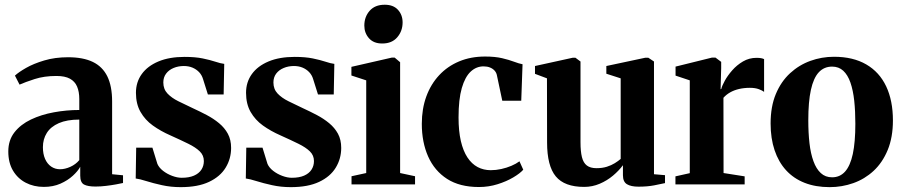

<svg xmlns="http://www.w3.org/2000/svg" viewBox="-20 -778 3810 810"><path d="M165 10.5Q122.5 10.5 88.5 -7.2Q54.5 -25 34.8 -58.2Q15 -91.5 15 -139Q15 -186.5 41 -219.8Q67 -253 110.5 -273.8Q154 -294.5 207.2 -304.2Q260.5 -314 314.5 -314V-360Q314.5 -391 305.2 -412.8Q296 -434.5 275 -446Q254 -457.5 218 -457.5Q166.5 -457.5 126.2 -444.5Q86 -431.5 62.5 -421L43 -459Q58.5 -473.5 90 -491.5Q121.5 -509.5 166.8 -523Q212 -536.5 267 -536.5Q330.5 -536.5 371.5 -516.8Q412.5 -497 432.8 -455.8Q453 -414.5 453 -350V-43L499 -38.5V-6Q488 -3.5 469 0Q450 3.5 427.2 6.2Q404.5 9 383 9Q350.5 9 334.5 0.5Q318.5 -8 318.5 -37V-74.5Q309 -56.5 287.5 -36.8Q266 -17 235 -3.2Q204 10.5 165 10.5ZM233 -64Q254 -64 276.8 -74.2Q299.5 -84.5 314.5 -102.5V-273.5Q262.5 -273.5 228.2 -258.5Q194 -243.5 177.5 -217.2Q161 -191 161 -157Q161 -128.5 170.2 -107.5Q179.5 -86.5 196 -75.2Q212.5 -64 233 -64Z M742.5 11.5Q700.5 11.5 663.2 3.2Q626 -5 597.5 -14Q569 -23 552.5 -25L554.5 -155H623L644 -86.5Q651 -70.5 668 -57.2Q685 -44 706.5 -36Q728 -28 746.5 -28Q777.5 -28 798.2 -37Q819 -46 829.5 -62Q840 -78 840 -98.5Q840 -122.5 823 -139.2Q806 -156 774.5 -171.5Q743 -187 698.5 -207Q657.5 -225 624.8 -248.5Q592 -272 572.8 -305.8Q553.5 -339.5 553.5 -386.5Q553.5 -431.5 578 -465.5Q602.5 -499.5 648.5 -518.8Q694.5 -538 758.5 -538Q803.5 -538 835 -531.5Q866.5 -525 888.2 -517.8Q910 -510.5 926 -508.5L923.5 -379.5H857L836.5 -444.5Q831.5 -461.5 819.8 -473.8Q808 -486 791.8 -492.8Q775.5 -499.5 755.5 -499.5Q732 -499.5 712.2 -491.2Q692.5 -483 680.8 -467.5Q669 -452 669 -430Q669 -402 686.5 -383.5Q704 -365 732.2 -351Q760.5 -337 792.5 -322Q823 -308 852 -292.8Q881 -277.5 904.2 -258.2Q927.5 -239 941.2 -213.8Q955 -188.5 955 -154Q955 -108.5 932 -70.8Q909 -33 862 -10.8Q815 11.5 742.5 11.5Z M1207 11.5Q1165 11.5 1127.8 3.2Q1090.5 -5 1062 -14Q1033.5 -23 1017 -25L1019 -155H1087.5L1108.5 -86.5Q1115.5 -70.5 1132.5 -57.2Q1149.5 -44 1171 -36Q1192.5 -28 1211 -28Q1242 -28 1262.8 -37Q1283.5 -46 1294 -62Q1304.5 -78 1304.5 -98.5Q1304.5 -122.5 1287.5 -139.2Q1270.5 -156 1239 -171.5Q1207.5 -187 1163 -207Q1122 -225 1089.2 -248.5Q1056.5 -272 1037.2 -305.8Q1018 -339.5 1018 -386.5Q1018 -431.5 1042.5 -465.5Q1067 -499.5 1113 -518.8Q1159 -538 1223 -538Q1268 -538 1299.5 -531.5Q1331 -525 1352.8 -517.8Q1374.5 -510.5 1390.5 -508.5L1388 -379.5H1321.5L1301 -444.5Q1296 -461.5 1284.2 -473.8Q1272.5 -486 1256.2 -492.8Q1240 -499.5 1220 -499.5Q1196.5 -499.5 1176.8 -491.2Q1157 -483 1145.2 -467.5Q1133.5 -452 1133.5 -430Q1133.5 -402 1151 -383.5Q1168.5 -365 1196.8 -351Q1225 -337 1257 -322Q1287.5 -308 1316.5 -292.8Q1345.5 -277.5 1368.8 -258.2Q1392 -239 1405.8 -213.8Q1419.5 -188.5 1419.5 -154Q1419.5 -108.5 1396.5 -70.8Q1373.5 -33 1326.5 -10.8Q1279.5 11.5 1207 11.5Z M1463 0V-34.5L1525 -48V-439L1462.5 -459.5V-496L1633 -535H1645L1668 -515.5V-48L1731 -34.5V0ZM1592 -594.5Q1556 -594.5 1536.5 -616.8Q1517 -639 1517 -670Q1517 -707 1539.5 -732.5Q1562 -758 1602.5 -758H1603.5Q1639.5 -758 1659 -736.5Q1678.5 -715 1678.5 -683.5Q1678.5 -647 1656 -620.8Q1633.5 -594.5 1593 -594.5Z M2000.5 11Q1919.5 11 1866.2 -23.2Q1813 -57.5 1786.2 -117.8Q1759.5 -178 1759.5 -255.5Q1759.5 -319 1778.5 -371Q1797.5 -423 1832.8 -460.8Q1868 -498.5 1917 -519Q1966 -539.5 2026.5 -539.5Q2068.5 -539.5 2098.2 -532.5Q2128 -525.5 2149 -517.5Q2170 -509.5 2184.5 -507L2179 -353H2099L2076.5 -459.5Q2074.5 -471 2066.8 -479.8Q2059 -488.5 2047.2 -493.2Q2035.5 -498 2020 -498Q1989.5 -498 1965.8 -476Q1942 -454 1928.2 -406.5Q1914.5 -359 1914.5 -282.5Q1914.5 -225 1924.2 -183Q1934 -141 1952 -113.8Q1970 -86.5 1995 -73.2Q2020 -60 2050.5 -60Q2072.5 -60 2095 -65Q2117.5 -70 2137.5 -78.5Q2157.5 -87 2171.5 -97.5L2187.5 -62Q2174 -46.5 2145.2 -29.5Q2116.5 -12.5 2079 -0.8Q2041.5 11 2000.5 11Z M2673.5 9.5Q2642 9.5 2625 -0.8Q2608 -11 2608 -39V-81Q2591 -58 2566 -37Q2541 -16 2510 -2.8Q2479 10.5 2444.5 10.5Q2361.5 10.5 2324.8 -33.8Q2288 -78 2288 -177L2287.5 -447.5L2237 -466.5V-499.5L2396.5 -534.5H2407.5L2429 -518.5V-178Q2429 -139.5 2435 -115.2Q2441 -91 2455.8 -79.8Q2470.5 -68.5 2496.5 -68.5Q2521 -68.5 2540 -74.5Q2559 -80.5 2573.5 -89.5Q2588 -98.5 2598.5 -107.5V-447.5L2538 -467V-499.5L2702.5 -534.5H2715L2739 -518.5V-43L2785.5 -39V-5.5Q2768 -1.5 2739.5 4Q2711 9.5 2673.5 9.5Z M2829.5 0V-34L2890 -47.5V-439L2830 -459V-497L2983.5 -535H2998.5L3022.5 -517V-491L3020 -401.5L3023 -403Q3026 -416 3037.8 -437.5Q3049.5 -459 3069 -481.2Q3088.5 -503.5 3114.5 -518.8Q3140.5 -534 3171.5 -534Q3183.5 -534 3191.2 -532.5Q3199 -531 3203.5 -528.5V-390.5Q3196.5 -396 3181.2 -401.8Q3166 -407.5 3143.5 -407.5Q3118.5 -407.5 3097.5 -402.5Q3076.5 -397.5 3060.2 -388.2Q3044 -379 3032 -365.5L3032.5 -48L3121.5 -34V0Z M3231 -257Q3231 -328.5 3253 -381.2Q3275 -434 3313 -469Q3351 -504 3398.8 -521.2Q3446.5 -538.5 3498.5 -538.5Q3579 -538.5 3634.5 -506.2Q3690 -474 3718.5 -413.8Q3747 -353.5 3747 -270Q3747 -198.5 3725 -145.2Q3703 -92 3665.5 -57.2Q3628 -22.5 3580 -5.5Q3532 11.5 3480 11.5Q3420.5 11.5 3374.2 -6.8Q3328 -25 3296.2 -59.8Q3264.5 -94.5 3247.8 -144.2Q3231 -194 3231 -257ZM3490.5 -30Q3523.5 -30 3545.2 -54.2Q3567 -78.5 3577.8 -128.5Q3588.5 -178.5 3588.5 -256Q3588.5 -309 3583.8 -353Q3579 -397 3567.8 -429.5Q3556.5 -462 3537.5 -479.5Q3518.5 -497 3490.5 -497Q3456.5 -497 3434.2 -473Q3412 -449 3401 -399Q3390 -349 3390 -270.5Q3390 -217.5 3395 -173.8Q3400 -130 3411.8 -97.8Q3423.5 -65.5 3442.8 -47.8Q3462 -30 3490.5 -30Z"/></svg>

Font: Merriweather 96pt
Style: Bold
Weight: 700
Version: Version 2.100